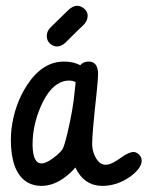

<svg xmlns="http://www.w3.org/2000/svg" viewBox="-20 -624 498 647"><path d="M261.2 -539.6Q245.6 -525.4 200.7 -480.5Q187 -467.8 172.4 -467.3Q164.1 -467.3 156.2 -471.7Q137.7 -481.9 137.7 -502.9Q137.7 -519.5 150.9 -532.2L210.4 -590.3Q225.1 -604 239.7 -604.5Q248.5 -604.5 256.8 -599.6Q275.4 -588.9 275.4 -570.3Q274.9 -553.7 261.2 -539.6ZM16.6 -153.3Q16.6 -169.9 18.6 -188.5Q28.8 -272.5 71.3 -337.4Q123 -416.5 195.8 -416.5Q227.1 -416.5 250.5 -404.3Q260.3 -416 277.3 -416.5Q287.1 -416.5 289.6 -415Q310.5 -408.2 310.5 -373.5Q310.5 -359.4 305.7 -312.5Q290.5 -173.8 290.5 -140.1Q290.5 -117.7 299.8 -98.1Q313.5 -68.8 335.9 -68.8Q340.3 -68.8 345.2 -69.8Q359.9 -72.8 387.2 -92.3Q414.1 -111.8 430.2 -111.8Q436.5 -111.8 443.4 -107.4Q457.5 -97.7 457.5 -81.5Q456.1 -56.2 418.9 -28.8Q374.5 2.4 324.7 2.4Q263.2 2 233.9 -59.6Q227.1 -51.3 218.3 -43Q169.9 2.4 120.1 2.4Q88.9 2.4 65.9 -13.7Q16.6 -49.8 16.6 -153.3ZM231.4 -314Q231.4 -314 234.9 -347.2Q224.1 -352.5 212.4 -352.5Q203.6 -352.5 194.3 -350.1Q148.9 -337.4 117.7 -266.1Q89.8 -202.1 89.8 -137.7Q89.8 -135.3 89.8 -132.8Q91.3 -73.2 120.1 -73.2Q135.3 -73.7 157.2 -89.8Q179.7 -106 189.9 -120.1Q196.3 -129.4 207 -174.3Q226.6 -257.8 231.4 -314Z"/></svg>

Font: Vibur
Style: Medium
Weight: 400
Version: Version 1.004